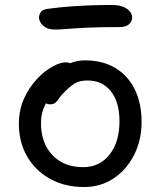

<svg xmlns="http://www.w3.org/2000/svg" viewBox="-20 -741 646 773"><path d="M318 12Q242 12 182.5 -20.5Q123 -53 89.5 -110.5Q56 -168 56 -242Q56 -298 76.5 -343.5Q97 -389 128 -422Q159 -455 190.5 -472.5Q222 -490 244 -490Q255 -490 262.5 -487Q270 -484 275 -477.5Q280 -471 280 -460Q280 -440 271.5 -424Q263 -408 237 -394Q205 -375 185 -352.5Q165 -330 155 -303.5Q145 -277 145 -246Q145 -165 191 -116.5Q237 -68 315 -68Q381 -68 421 -118.5Q461 -169 461 -253Q461 -330 426.5 -373.5Q392 -417 332 -417Q300 -417 281 -405Q262 -393 242 -373Q226 -358 218.5 -346Q211 -334 203 -327.5Q195 -321 182 -321Q168 -321 159.5 -329.5Q151 -338 151 -359Q151 -382 165.5 -406.5Q180 -431 204.5 -451.5Q229 -472 259 -485Q289 -498 322 -498Q393 -498 444 -467.5Q495 -437 522.5 -381.5Q550 -326 550 -250Q550 -176 519.5 -116.5Q489 -57 437 -22.5Q385 12 318 12ZM202 -622Q171 -622 154 -637.5Q137 -653 137 -671Q137 -681 144.5 -692.5Q152 -704 177 -706Q222 -712 263.5 -715Q305 -718 345.5 -719.5Q386 -721 429 -721Q460 -721 478.5 -712.5Q497 -704 504.5 -692.5Q512 -681 512 -672Q512 -654 499 -643Q486 -632 462 -632Q380 -632 329.5 -629.5Q279 -627 250 -624.5Q221 -622 202 -622Z"/></svg>

Font: Shantell Sans
Style: Regular
Weight: 400
Designer: Stephen Nixon, Anya Danilova, Shantell Martin
Foundry: Arrow Type
Version: Version 1.008;[ac192a2d6]